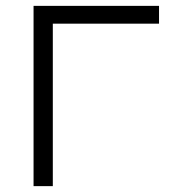

<svg xmlns="http://www.w3.org/2000/svg" viewBox="-20 -638 640 658"><path d="M95 0V-618H525V-557H117L161 -602V0Z"/></svg>

Font: Victor Mono Light
Style: Regular
Weight: 300
Monospace: yes
Designer: Rune Bjørnerås
Version: Version 1.561;gftools[0.9.30]